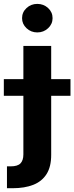

<svg xmlns="http://www.w3.org/2000/svg" viewBox="-61 -788 391 1012"><path d="M62.2 -545.9H208.8V28Q209 90.6 184.5 129.4Q160 168.2 114.3 186.2Q68.7 204.1 5.4 204.1H-24.3V88.8H-4.8Q32 88.8 47.1 73Q62.2 57.2 62.2 25.9ZM-40.8 -282.9V-370.8H310.5V-282.9ZM135.6 -617.1Q102.5 -617.1 78.9 -639.2Q55.3 -661.3 55.3 -692.2Q55.3 -723.8 78.9 -745.7Q102.5 -767.5 135.6 -767.5Q168.8 -767.5 192.5 -745.7Q216.1 -723.9 216.1 -692.3Q216.1 -661.3 192.5 -639.2Q168.8 -617.1 135.6 -617.1Z"/></svg>

Font: Adwaita Sans
Style: Regular
Weight: 400
Designer: Rasmus Andersson
Foundry: rsms
Version: Version 4.001;git-9221beed3